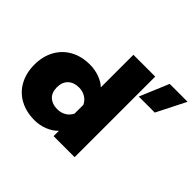

<svg xmlns="http://www.w3.org/2000/svg" viewBox="-176 -998 1245 1245"><g transform="rotate(45 446.5 -375.5)"><path d="M729 -769H893L792 -569H645ZM20 -237Q20 -312 51.5 -370Q83 -428 140.5 -460Q198 -492 275 -492Q321 -492 362.5 -477Q404 -462 429 -437V-736H629V3H436V-46Q409 -17 366 0.5Q323 18 275 18Q199 18 141 -13.5Q83 -45 51.5 -103Q20 -161 20 -237ZM429 -197V-277Q416 -305 389.5 -321Q363 -337 329 -337Q283 -337 255 -310.5Q227 -284 227 -236Q227 -188 255 -162.5Q283 -137 329 -137Q363 -137 389.5 -153Q416 -169 429 -197Z"/></g></svg>

Font: Prompt ExtraBold
Style: Regular
Weight: 800
Designer: Katatrad Team
Foundry: CadsonDemak
Version: Version 1.000